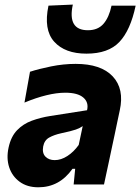

<svg xmlns="http://www.w3.org/2000/svg" viewBox="-20 -784 596 816"><path d="M143 12Q95.5 12 63.5 -11.5Q31.5 -35 19 -73.2Q6.5 -111.5 16.5 -157Q26.5 -203.5 52.5 -230.5Q78.5 -257.5 115.2 -271Q152 -284.5 193.5 -291L350 -315.5Q358 -349 334 -369.5Q310 -390 257.5 -390Q221 -390 177 -379.2Q133 -368.5 84 -348L107.5 -479Q144 -491 197 -501.8Q250 -512.5 301.5 -512.5Q409.5 -512.5 459.2 -459.2Q509 -406 489 -315Q483.5 -290 478.2 -264.2Q473 -238.5 467 -210.5L458 -168.5Q450 -131 441.2 -89.5Q432.5 -48 422 0H293L299.5 -66.5H288Q232.5 12 143 12ZM212.5 -103.5Q239.5 -103.5 266.5 -121Q293.5 -138.5 314.5 -168L331.5 -248Q320.5 -240 302.5 -233.5Q284.5 -227 239.5 -217.5Q210 -211 189.2 -199.5Q168.5 -188 163.5 -161.5Q158.5 -133.5 173 -118.5Q187.5 -103.5 212.5 -103.5ZM347.5 -556Q256 -556 210.2 -607Q164.5 -658 186 -760L289.5 -764.5Q266 -655.5 353.5 -655.5Q396 -655.5 419.8 -682.8Q443.5 -710 454 -760H556.5Q534.5 -655.5 487.5 -605.8Q440.5 -556 347.5 -556Z"/></svg>

Font: Commissioner
Style: Bold Italic
Weight: 700
Italic angle: -12°
Designer: Kostas Bartsokas
Foundry: Kostas Bartsokas
Version: Version 1.000; ttfautohint (v1.8.3)